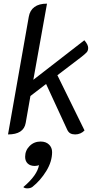

<svg xmlns="http://www.w3.org/2000/svg" viewBox="-20 -729 576 1054"><path d="M425 -415 295 -316 444 -13Q435 -3 421.5 3Q408 9 393 9Q377 9 366 3Q355 -3 348 -19L233 -268L147 -202L121 -54Q110 9 24 9L138 -637Q144 -672 169 -690.5Q194 -709 238 -709L163 -291L443 -508Q464 -484 464 -466Q464 -451 456 -442Q448 -433 425 -415ZM194 177Q191 179 184.5 180.5Q178 182 171 182Q146 182 132 168.5Q118 155 118 132Q118 97 142.5 72.5Q167 48 203 48Q232 48 249 64.5Q266 81 266 106Q266 158 234 210Q202 262 158 297Q147 305 130 305Q115 305 108 298Q185 233 194 177Z"/></svg>

Font: K2D
Style: Italic
Weight: 400
Italic angle: -10°
Designer: Katatrad Aksorn Co.,Ltd.
Foundry: Cadson Demak Co.,Ltd.
Version: Version 1.000; ttfautohint (v1.6)